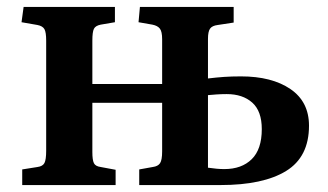

<svg xmlns="http://www.w3.org/2000/svg" viewBox="-20 -533 946 553"><path d="M44 0V-45L88 -52Q103 -54 108 -63.5Q113 -73 113 -99V-416Q113 -440 108 -449Q103 -458 88 -461L42 -469L48 -513H311V-469L270 -462Q255 -459 250.5 -450Q246 -441 246 -416V-291H447V-420Q447 -442 440.5 -450.5Q434 -459 419 -462L379 -469L383 -513H653V-468L607 -461Q591 -459 585 -450.5Q579 -442 579 -421V-307Q604 -310 625.5 -311.5Q647 -313 674 -313Q763 -313 816.5 -276.5Q870 -240 870 -171Q870 -81 804 -40.5Q738 0 615 0H381V-45L420 -52Q435 -54 441 -63Q447 -72 447 -97V-237H246V-95Q246 -72 250.5 -63Q255 -54 270 -52L313 -44V0ZM626 -46Q676 -46 705 -74.5Q734 -103 734 -161Q734 -213 706.5 -237.5Q679 -262 633 -262Q618 -262 603.5 -261Q589 -260 579 -259V-50Q606 -46 626 -46Z"/></svg>

Font: Literata 36pt SemiBold
Style: Regular
Weight: 600
Designer: Latin by Veronika Burian and Jose Scaglione. Greek by Irene Vlachou. Cyrillic by Vera Evstafieva.
Foundry: TypeTogether
Version: Version 3.002